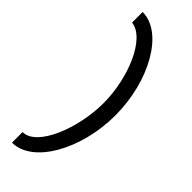

<svg xmlns="http://www.w3.org/2000/svg" viewBox="-266 -701 823 823"><g transform="rotate(45 146.0 -289.0)"><path d="M32 43V107C158 107 263 -83 263 -289C263 -495 158 -685 32 -685V-621C120 -611 190 -441 190 -290C190 -139 120 43 32 43Z"/></g></svg>

Font: Charger Sport
Style: DfExt
Weight: 400
Designer: Jasper
Foundry: Cannot Into Space Fonts
Version: Version 1.1